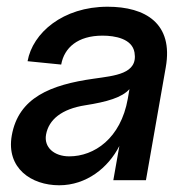

<svg xmlns="http://www.w3.org/2000/svg" viewBox="-20 -536 579 571"><path d="M156 15C237 15 302 -37 335 -102L317 0H414L473 -336C496 -466 413 -516 300 -516C167 -516 77 -438 62 -354L162 -344C171 -394 211 -430 285 -430C322 -430 373 -421 380 -380C391 -316 321 -311 259 -302C131 -284 35 -246 15 -133C-2 -36 73 15 156 15ZM117 -136C125 -180 163 -212 234 -223C298 -233 343 -246 365 -271L360 -242C339 -124 260 -71 186 -71C141 -71 110 -98 117 -136Z"/></svg>

Font: Uncut Sans Medium
Style: Italic
Weight: 500
Italic angle: -10°
Designer: Kasper Nordkvist
Foundry: Uncut Type
Version: Version 1.111;FEAKit 1.0